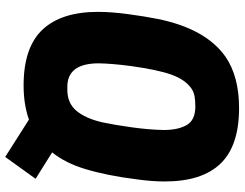

<svg xmlns="http://www.w3.org/2000/svg" viewBox="-118 -716 917 720"><g transform="rotate(90 340.0 -355.5)"><path d="M316 -150Q366 -150 394.5 -183.5Q423 -217 438 -280Q448 -327 457 -392Q466 -457 467 -512Q467 -565 448.5 -597.5Q430 -630 379 -630Q356 -630 340 -627Q324 -624 311 -615Q278 -592 259.5 -540.5Q241 -489 227 -387Q218 -319 217 -268Q217 -150 305 -150ZM551 -93 650 -31 568 83 428 -6Q371 14 300 14Q157 14 90.5 -57Q24 -128 24 -265Q24 -315 32.5 -378Q41 -441 50 -486Q86 -668 192 -743Q266 -794 385 -794Q526 -794 593 -724.5Q660 -655 660 -515Q660 -467 652 -410Q638 -298 613 -216Q591 -143 551 -93Z"/></g></svg>

Font: Tanohe Sans ExtraBold
Style: Italic
Weight: 800
Designer: Village Type and Design LLC & Cristiano Sobral
Foundry: Cooper Hewitt Smithsonian Design Museum
Version: Version 1.00;September 29, 2021;FontCreator 13.0.0.2655 64-b